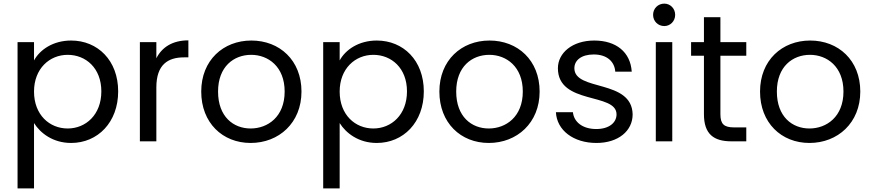

<svg xmlns="http://www.w3.org/2000/svg" viewBox="-20 -781 4817 1061"><path d="M540 -276C540 -147 454 -71 354 -71C254 -71 168 -146 168 -275C168 -402 254 -478 354 -478C454 -478 540 -405 540 -276ZM168 260V-101C203 -45 273 9 373 9C520 9 633 -105 633 -276C633 -447 520 -557 373 -557C273 -557 200 -506 168 -447V-548H77V260Z M844 -298C844 -425 909 -464 997 -464H1021V-558C933 -558 875 -520 844 -459V-548H753V0H844Z M1646 -275C1646 -448 1525 -557 1369 -557C1214 -557 1092 -448 1092 -275C1092 -102 1210 9 1365 9C1521 9 1646 -102 1646 -275ZM1185 -275C1185 -413 1272 -478 1368 -478C1462 -478 1553 -413 1553 -275C1553 -136 1460 -71 1365 -71C1270 -71 1185 -136 1185 -275Z M2229 -276C2229 -147 2143 -71 2043 -71C1943 -71 1857 -146 1857 -275C1857 -402 1943 -478 2043 -478C2143 -478 2229 -405 2229 -276ZM1857 260V-101C1892 -45 1962 9 2062 9C2209 9 2322 -105 2322 -276C2322 -447 2209 -557 2062 -557C1962 -557 1889 -506 1857 -447V-548H1766V260Z M2962 -275C2962 -448 2841 -557 2685 -557C2530 -557 2408 -448 2408 -275C2408 -102 2526 9 2681 9C2837 9 2962 -102 2962 -275ZM2501 -275C2501 -413 2588 -478 2684 -478C2778 -478 2869 -413 2869 -275C2869 -136 2776 -71 2681 -71C2586 -71 2501 -136 2501 -275Z M3476 -149C3472 -345 3154 -275 3154 -404C3154 -448 3193 -480 3261 -480C3334 -480 3376 -441 3380 -385H3471C3464 -493 3385 -557 3264 -557C3142 -557 3063 -488 3063 -404C3063 -200 3387 -271 3387 -149C3387 -104 3347 -68 3275 -68C3198 -68 3151 -108 3146 -161H3052C3057 -61 3149 9 3276 9C3397 9 3476 -58 3476 -149Z M3651 -637C3684 -637 3711 -664 3711 -699C3711 -734 3684 -761 3651 -761C3616 -761 3589 -734 3589 -699C3589 -664 3616 -637 3651 -637ZM3604 0H3695V-548H3604Z M3870 -150C3870 -39 3925 0 4022 0H4104V-77H4037C3981 -77 3961 -95 3961 -150V-473H4104V-548H3961V-686H3870V-548H3799V-473H3870Z M4734 -275C4734 -448 4613 -557 4457 -557C4302 -557 4180 -448 4180 -275C4180 -102 4298 9 4453 9C4609 9 4734 -102 4734 -275ZM4273 -275C4273 -413 4360 -478 4456 -478C4550 -478 4641 -413 4641 -275C4641 -136 4548 -71 4453 -71C4358 -71 4273 -136 4273 -275Z"/></svg>

Font: Matrixport Regular
Style: Regular
Weight: 400
Designer: Ninad Kale (Devanagari), Jonny Pinhorn (Latin)
Foundry: Indian Type Foundry
Version: Version 3.200;PS 1.000;hotconv 16.6.54;makeotf.lib2.5.65590